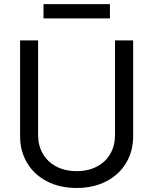

<svg xmlns="http://www.w3.org/2000/svg" viewBox="-20 -904 747 936"><path d="M629.1 -707.2V-239.6Q629.1 -167.1 595 -109.8Q560.8 -52.5 498.1 -20Q435.4 12.4 353.6 12.4Q271.4 12.4 208.9 -20Q146.4 -52.5 112.2 -109.8Q78 -167.1 78 -239.6V-707.2H165.7V-246.5Q165.7 -195.1 188.5 -155.2Q211.3 -115.3 253.8 -92.5Q296.3 -69.8 353.6 -69.8Q410.9 -69.8 453.4 -92.5Q495.9 -115.3 518.3 -155.2Q540.7 -195.1 540.7 -246.5V-707.2ZM515.9 -814.2H192V-884H515.9Z"/></svg>

Font: Pretendard Variable
Style: Regular
Weight: 400
Designer: Base glyphs from Inter by Rasmus Andersson; Hangul glyphs from Noto Sans CJK(Source Han Sans) by Jang Soo-young and Kang
Foundry: Kil Hyung-jin
Version: Version 1.100;FEAKit 1.0